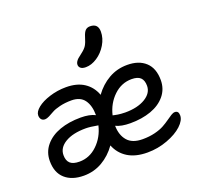

<svg xmlns="http://www.w3.org/2000/svg" viewBox="-134 -922 1154 1098"><g transform="rotate(-20 443.0 -373.5)"><path d="M418.9 -557.1Q398.9 -557.1 388.4 -565.2Q377.9 -573.2 377.9 -586.9Q377.9 -596.7 383.8 -605.5Q389.6 -614.3 396 -619.9Q402.3 -625.5 418.9 -638.2Q443.8 -656.7 453.9 -673.1Q463.9 -689.5 473.1 -721.2Q481.4 -748.5 492.2 -758.8Q502.9 -769 520 -769Q568.8 -769 568.8 -719.2Q568.8 -679.2 546.1 -641.1Q523.4 -603 488.5 -580.1Q453.6 -557.1 418.9 -557.1ZM196.8 22Q124.5 22 82.8 -15.1Q41 -52.2 41 -123Q41 -177.2 74.2 -217Q107.4 -256.8 163.6 -276.9Q219.7 -296.9 291 -296.9Q345.7 -296.9 378.9 -279.8Q378.9 -337.9 354 -372.6Q329.1 -407.2 274.9 -407.2Q236.3 -407.2 204.3 -399.4Q172.4 -391.6 156 -382.1Q139.6 -372.6 124 -364.7Q108.4 -356.9 98.1 -356.9Q83.5 -356.9 75.7 -366.2Q67.9 -375.5 67.9 -391.1Q67.9 -413.1 95.7 -435.8Q123.5 -458.5 171.6 -473.6Q219.7 -488.8 272 -488.8Q338.4 -488.8 381.6 -460.2Q424.8 -431.6 443.8 -379.9Q480 -430.2 531 -459.5Q582 -488.8 644 -488.8Q714.8 -488.8 755.4 -451.2Q795.9 -413.6 795.9 -341.8Q795.9 -287.6 763.2 -248Q730.5 -208.5 675 -188.7Q619.6 -168.9 548.8 -168.9Q494.1 -168.9 460.9 -185.1Q461.9 -127.9 491.5 -93.5Q521 -59.1 584 -59.1Q624.5 -59.1 658.7 -67.6Q692.9 -76.2 714.8 -88.4Q736.8 -100.6 753.7 -112.8Q770.5 -125 784.2 -133.5Q797.9 -142.1 808.1 -142.1Q831.1 -142.1 831.1 -113.8Q831.1 -84 797.6 -52.7Q764.2 -21.5 705.8 0.2Q647.5 22 584 22Q511.7 22 464.8 -7.1Q418 -36.1 397 -88.9Q360.8 -37.6 309.6 -7.8Q258.3 22 196.8 22ZM640.1 -403.8Q578.1 -403.8 531 -358.9Q483.9 -314 467.8 -246.1Q470.2 -245.6 480.5 -243.4Q490.7 -241.2 497.3 -240.2Q503.9 -239.3 516.4 -238Q528.8 -236.8 542 -236.8Q617.2 -236.8 664.1 -265.1Q710.9 -293.5 710.9 -337.9Q710.9 -371.1 694.1 -387.5Q677.2 -403.8 640.1 -403.8ZM126 -127.9Q126 -94.7 143.6 -78.4Q161.1 -62 200.2 -62Q261.7 -62 308.8 -107.2Q356 -152.3 372.1 -220.2Q323.7 -229 297.9 -229Q219.2 -229 172.6 -201.2Q126 -173.3 126 -127.9Z"/></g></svg>

Font: Shantell Sans Bouncy
Style: Regular
Weight: 400
Designer: Stephen Nixon, Anya Danilova, Shantell Martin
Foundry: Arrow Type
Version: Version 1.006;[9816181b4]